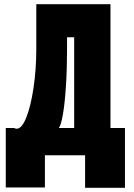

<svg xmlns="http://www.w3.org/2000/svg" viewBox="-20 -745 640 915"><path d="M7.5 -135H47.5Q53 -131.5 59.5 -131.5Q84 -131.5 105.5 -185.5Q127 -239.5 140 -327.8Q153 -416 153 -513V-725H506.5V-135H575.5V150H385.5V-5H194V148.5H7.5ZM333.5 -135V-567.5H299.5V-507Q299.5 -415.5 294.2 -334.2Q289 -253 279.8 -199.8Q270.5 -146.5 260 -135Z"/></svg>

Font: JuliaMono Black
Style: Regular
Weight: 900
Monospace: yes
Designer: cormullion
Foundry: corm
Version: Version 0.054; ttfautohint (v1.8.4)